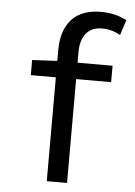

<svg xmlns="http://www.w3.org/2000/svg" viewBox="-55 -823 610 865"><g transform="rotate(5 250.0 -390.5)"><path d="M483.4 -753.9 460.9 -684.6Q422.9 -707 377.9 -707Q331.1 -707 306.2 -676.8Q281.2 -646.5 281.2 -590.8V-543.9H439.5V-469.7H281.2V0H189.5V-469.7H76.2V-538.1L189.5 -543.9V-591.8Q189.5 -682.6 234.4 -731.9Q279.3 -781.2 368.2 -781.2Q430.7 -781.2 483.4 -753.9Z"/></g></svg>

Font: Gen Shin Gothic Monospace Regular
Style: Regular
Weight: 400
Designer: [Source Han Sans]
Ryoko NISHIZUKA  (kana & ideographs); Paul D. Hunt (Latin, Greek & Cyrillic); Wenlong ZHANG  (bopomofo
Version: Version 1.002.20150607